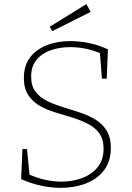

<svg xmlns="http://www.w3.org/2000/svg" viewBox="-20 -898 638 925"><path d="M130 -528Q130 -484 151 -456.5Q172 -429 206 -412Q240 -395 281.5 -382.5Q323 -370 363.5 -356.5Q404 -343 438 -323Q472 -303 493 -270Q514 -237 514 -185Q514 -120 481 -77.5Q448 -35 393.5 -14Q339 7 273 7Q226 7 177.5 -3.5Q129 -14 82 -35L88 -180H110L123 -47L117 -59Q156 -41 196.5 -32Q237 -23 277 -23Q331 -23 377.5 -41Q424 -59 451.5 -94Q479 -129 479 -182Q479 -227 458.5 -255.5Q438 -284 403.5 -301.5Q369 -319 328.5 -331.5Q288 -344 246.5 -356.5Q205 -369 171 -388.5Q137 -408 116 -440Q95 -472 95 -522Q95 -582 124.5 -621Q154 -660 205 -680Q256 -700 319 -700Q363 -700 409.5 -690.5Q456 -681 500 -660L494 -519H471L461 -648L470 -638Q437 -654 397 -662.5Q357 -671 318 -671Q269 -671 226 -656.5Q183 -642 156.5 -610.5Q130 -579 130 -528ZM232 -748 219 -769 396 -878 417 -841Z"/></svg>

Font: Bitter Thin ExtraLight
Style: Regular
Weight: 250
Version: Version 2.002